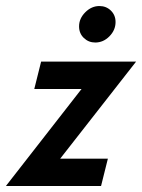

<svg xmlns="http://www.w3.org/2000/svg" viewBox="-53 -623 476 643"><path d="M-33.3 0 220.1 -325H61.8L84.7 -416.7H402.8L148.6 -91.7H308.3L285.4 0ZM266 -480.6Q243.7 -480.6 227.8 -495.8Q211.8 -511.1 211.8 -534.7Q211.8 -561.1 232.6 -581.9Q253.5 -602.8 279.9 -602.8Q302.8 -602.8 318.4 -587.5Q334 -572.2 334 -549.3Q334 -522.2 313.5 -501.4Q293.1 -480.6 266 -480.6Z"/></svg>

Font: Afacad SemiBold
Style: Italic
Weight: 600
Italic angle: -14°
Designer: Kristian Moeller
Foundry: Dicotype
Version: Version 1.000